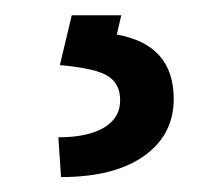

<svg xmlns="http://www.w3.org/2000/svg" viewBox="-20 -20 288 252"><path d="M139.2 0 133.3 25.4Q208 38.6 208 109.9Q208 157.2 168.9 184.8Q129.9 212.4 60.1 212.4L56.6 160.2Q95.2 160.2 116.5 147.5Q137.7 134.8 137.7 111.8Q137.7 90.3 122.1 80.1Q106.4 69.8 58.6 65.4L74.2 0Z"/></svg>

Font: APIMedia Roboto
Style: Regular
Weight: 400
Designer: Google
Version: Version 2.137; 2017